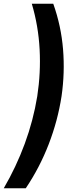

<svg xmlns="http://www.w3.org/2000/svg" viewBox="-49 -801 391 1020"><path d="M88 199Q162 89 210 -35.5Q258 -160 278 -290Q296 -414 286 -538.5Q276 -663 234 -781H120Q155 -663 161.5 -538.5Q168 -414 149 -290Q128 -161 82.5 -37.5Q37 86 -29 199Z"/></svg>

Font: Jost SemiBold
Style: Italic
Weight: 600
Italic angle: -5°
Version: Version 3.710